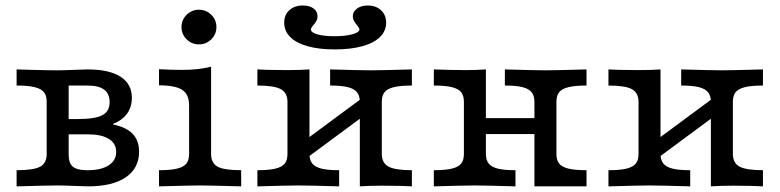

<svg xmlns="http://www.w3.org/2000/svg" viewBox="-20 -661 2765 681"><path d="M145.6 -115.3V-299.5Q145.6 -322 135.8 -334.1Q126 -346.3 102.8 -351.9Q79.7 -357.6 38.9 -357.6V-414.8L93.5 -413.2Q149.8 -411.6 181.7 -411.6Q204.3 -411.6 242.2 -413.2Q276 -414.8 290.3 -414.8Q366.9 -414.8 407.3 -389.1Q447.7 -363.4 447.7 -314Q447.7 -281.7 430.8 -258.1Q413.8 -234.5 380.9 -221.4V-219.7Q412.6 -212.8 433 -200.3Q453.3 -187.8 463.3 -168.7Q473.3 -149.5 473.3 -123.1Q473.3 -64.4 426.2 -32.2Q379.1 0 292.6 0Q277.5 -0.1 243.7 -1.6Q206.3 -3.2 182.3 -3.2Q151.8 -3.2 38.9 0V-57.3Q99.3 -57.3 122.4 -69.8Q145.6 -82.3 145.6 -115.3ZM392.1 -122.2Q392.1 -152.1 366 -168.3Q340 -184.5 292.5 -184.5H201.9V-238.7H254.5Q316.9 -238.7 342.8 -252.3Q368.8 -265.8 368.8 -298.8Q368.8 -328.5 349.5 -343Q330.3 -357.5 290.4 -357.5H212.5L223.5 -365.6V-115.3Q223.5 -92.7 229.7 -80.6Q236 -68.4 250.8 -62.8Q265.6 -57.3 291.4 -57.3Q338.3 -57.3 365.2 -74.5Q392.1 -91.7 392.1 -122.2Z M650.7 -115.3V-287.3Q650.7 -325.9 626.4 -342.1Q602.2 -358.3 544 -358.3V-415.6Q584.9 -413.1 625.7 -413.1Q684.2 -413.1 728.7 -424.4V-115.3Q728.7 -82.3 751.8 -69.8Q775 -57.3 835.4 -57.3V0Q722.9 -3.2 689.9 -3.2Q656.9 -3.2 544 0V-57.3Q584.8 -57.3 607.9 -62.9Q631 -68.5 640.9 -80.6Q650.7 -92.7 650.7 -115.3ZM623.8 -565Q623.8 -590.7 642 -608.6Q660.2 -626.5 685.7 -626.5Q711.2 -626.5 729.4 -608.6Q747.6 -590.7 747.6 -565Q747.6 -539.4 729.4 -521.5Q711.2 -503.6 685.7 -503.6Q660.2 -503.6 642 -521.4Q623.8 -539.3 623.8 -565Z M1150.9 -357.6V-414.8Q1259.9 -411.6 1296.4 -411.6Q1328.5 -411.6 1440.9 -414.8V-357.6Q1400.2 -357.6 1377 -351.9Q1353.9 -346.3 1344.1 -334.2Q1334.2 -322.1 1334.2 -299.5V-115.3Q1334.2 -83.1 1357.8 -70.2Q1381.3 -57.3 1440.9 -57.3V0Q1422.2 -0.8 1402.7 -1.6L1337.1 -2.4Q1286.2 -2.4 1256.3 0V-299.5Q1256.3 -321.3 1246.2 -333.8Q1236.1 -346.3 1213.6 -351.9Q1191.2 -357.6 1150.9 -357.6ZM999.6 -115.3V-299.5Q999.6 -331.8 976.1 -344.7Q952.5 -357.6 892.9 -357.6V-414.8Q912.5 -414 931.2 -413.2L996.7 -412.4Q1047.6 -412.4 1077.6 -414.8V-115.3Q1077.6 -93.5 1087.6 -81Q1097.7 -68.5 1120.2 -62.9Q1142.7 -57.3 1182.9 -57.3V0Q1074.5 -3.2 1038.1 -3.2Q1005.8 -3.2 892.9 0V-57.3Q933.7 -57.3 956.8 -62.9Q979.9 -68.5 989.8 -80.6Q999.6 -92.7 999.6 -115.3ZM1029.2 -139.2 1272.6 -319.2 1304.7 -275.6 1061.2 -95.6ZM988 -581Q988 -607.9 1006.1 -624.7Q1024.3 -641.5 1054.5 -641.5Q1078 -641.5 1092.1 -631Q1106.2 -620.6 1106.2 -603.6Q1106.2 -594.1 1102 -586.5Q1097.7 -578.9 1090.7 -570.9Q1087.5 -567.5 1085.1 -563.4Q1082.7 -559.2 1082.7 -556.5Q1082.7 -545.6 1106.3 -539Q1129.9 -532.5 1167.3 -532.5Q1204 -532.5 1229.5 -539.4Q1254.9 -546.4 1254.9 -556.5Q1254.9 -559.2 1252.5 -563Q1250.1 -566.8 1246.9 -570.9Q1240 -578.9 1235.7 -586.5Q1231.4 -594.1 1231.4 -603.6Q1231.4 -619.8 1246.3 -630.7Q1261.2 -641.5 1283.9 -641.5Q1313.4 -641.5 1331.5 -624.7Q1349.6 -607.9 1349.6 -580.3Q1349.6 -551.2 1327.8 -529.8Q1306 -508.3 1264.9 -497Q1223.8 -485.7 1167.3 -485.7Q1111.7 -485.7 1071.3 -497Q1030.9 -508.3 1009.4 -529.7Q988 -551.1 988 -581Z M1770.7 -357.6V-414.8Q1879.2 -411.6 1915.7 -411.6Q1947.8 -411.6 2060.3 -414.8V-357.6Q2019.5 -357.6 1996.4 -351.9Q1973.3 -346.3 1963.4 -334.2Q1953.6 -322.1 1953.6 -299.5V0H1875.6V-299.5Q1875.6 -321.3 1865.6 -333.8Q1855.6 -346.3 1833.2 -351.9Q1810.8 -357.6 1770.7 -357.6ZM1625.4 -115.3V-299.5Q1625.4 -322.1 1615.6 -334.2Q1605.7 -346.3 1582.6 -351.9Q1559.5 -357.6 1518.7 -357.6V-414.8Q1584.4 -412.4 1632.2 -412.4Q1668.9 -412.4 1703.4 -414.8V-115.3Q1703.4 -93.5 1713.4 -81Q1723.4 -68.5 1745.8 -62.9Q1768.2 -57.3 1808.3 -57.3V0Q1700.3 -3.2 1663.9 -3.2Q1631.6 -3.2 1518.7 0V-57.3Q1559.5 -57.3 1582.6 -62.9Q1605.7 -68.5 1615.6 -80.6Q1625.4 -92.7 1625.4 -115.3ZM1674.4 -241.9H1904.6V-185.5H1674.4ZM2060.3 -57.3V0H1915.7L1953.6 -115.3Q1953.6 -92.7 1963.4 -80.6Q1973.3 -68.5 1996.4 -62.9Q2019.5 -57.3 2060.3 -57.3Z M2396.1 -357.6V-414.8Q2505 -411.6 2541.5 -411.6Q2573.6 -411.6 2686.1 -414.8V-357.6Q2645.3 -357.6 2622.2 -351.9Q2599.1 -346.3 2589.2 -334.2Q2579.4 -322.1 2579.4 -299.5V-115.3Q2579.4 -83.1 2602.9 -70.2Q2626.5 -57.3 2686.1 -57.3V0Q2667.4 -0.8 2647.8 -1.6L2582.3 -2.4Q2531.4 -2.4 2501.4 0V-299.5Q2501.4 -321.3 2491.4 -333.8Q2481.3 -346.3 2458.8 -351.9Q2436.3 -357.6 2396.1 -357.6ZM2244.8 -115.3V-299.5Q2244.8 -331.8 2221.2 -344.7Q2197.7 -357.6 2138.1 -357.6V-414.8Q2157.6 -414 2176.3 -413.2L2241.9 -412.4Q2292.8 -412.4 2322.7 -414.8V-115.3Q2322.7 -93.5 2332.8 -81Q2342.9 -68.5 2365.4 -62.9Q2387.8 -57.3 2428.1 -57.3V0Q2319.6 -3.2 2283.2 -3.2Q2251 -3.2 2138.1 0V-57.3Q2178.8 -57.3 2202 -62.9Q2225.1 -68.5 2234.9 -80.6Q2244.8 -92.7 2244.8 -115.3ZM2274.3 -139.2 2517.8 -319.2 2549.8 -275.6 2306.4 -95.6Z"/></svg>

Font: Playfair Micro SmCond SmLight
Style: Regular
Weight: 360
Width: 4
Designer: Claus Eggers Sørensen
Foundry: Claus Eggers Sørensen
Version: Version 2.100;Glyphs 3.2 (3219)